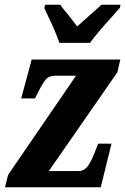

<svg xmlns="http://www.w3.org/2000/svg" viewBox="-20 -786 526 806"><path d="M14 -52 299 -468H211Q185 -468 171.5 -451.5Q158 -435 138 -395L129 -377L127 -373H69L113 -536H485L473 -483L185 -68H310Q335 -68 351 -92Q367 -116 383 -160L392 -183H448L403 0H1ZM179 -724 166 -753 170 -766H233Q243 -751 267 -723Q274 -713 284 -701Q294 -689 304 -675L406 -766H486L483 -753L453 -719Q383 -642 358 -606H229Q218 -643 179 -724Z"/></svg>

Font: Noto Serif CondExtraBold
Style: Italic
Weight: 800
Width: 3
Italic angle: -12°
Designer: Monotype Design Team
Foundry: Monotype Imaging Inc.
Version: Version 1.001